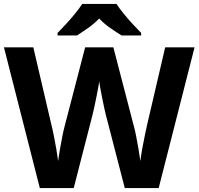

<svg xmlns="http://www.w3.org/2000/svg" viewBox="-20 -954 1007 974"><path d="M967 -714 785 0H613L516 -375Q513 -386 508.5 -408Q504 -430 498.5 -456Q493 -482 489 -505.5Q485 -529 483 -542Q482 -529 477.5 -505.5Q473 -482 468 -456.5Q463 -431 458 -408.5Q453 -386 450 -374L354 0H182L0 -714H149L240 -324Q246 -301 253 -266Q260 -231 266 -196Q272 -161 275 -137Q278 -162 284 -196.5Q290 -231 296.5 -263.5Q303 -296 308 -314L412 -714H555L659 -314Q664 -297 670.5 -264Q677 -231 683 -196Q689 -161 692 -137Q695 -162 701 -196.5Q707 -231 714.5 -266Q722 -301 727 -324L818 -714ZM571 -934Q585 -912 607.5 -884.5Q630 -857 654 -831Q678 -805 696 -787V-774H597Q571 -790 540 -811.5Q509 -833 483 -860Q457 -833 427 -812Q397 -791 371 -774H272V-787Q291 -806 314.5 -831.5Q338 -857 360.5 -884.5Q383 -912 397 -934Z"/></svg>

Font: Noto Sans Tamil
Style: Bold
Weight: 700
Designer: Jelle Bosma - Monotype Design Team
Foundry: Monotype Imaging Inc.
Version: Version 2.004; ttfautohint (v1.8.4.7-5d5b)